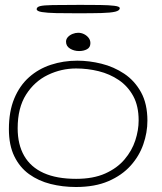

<svg xmlns="http://www.w3.org/2000/svg" viewBox="-20 -744 666 788"><path d="M291.5 23.5Q237 23.5 187.5 11Q138 -1.5 99.5 -29.2Q61 -57 38.8 -102.5Q16.5 -148 16.5 -214Q16.5 -286.5 38.5 -339.5Q60.5 -392.5 99.2 -427Q138 -461.5 189 -478.2Q240 -495 297.5 -495Q346 -495 396.5 -482.5Q447 -470 489.8 -441.5Q532.5 -413 558.8 -365.5Q585 -318 585 -248.5Q585 -200 568.2 -151.8Q551.5 -103.5 516 -64Q480.5 -24.5 425 -0.5Q369.5 23.5 291.5 23.5ZM292.5 -10Q363 -10 412 -32Q461 -54 491.2 -89.8Q521.5 -125.5 535.2 -167.5Q549 -209.5 549 -250Q549 -309 526.8 -349.8Q504.5 -390.5 467.5 -415.5Q430.5 -440.5 385 -451.8Q339.5 -463 292.5 -463Q231.5 -463 176.5 -436.5Q121.5 -410 87 -355.8Q52.5 -301.5 52.5 -217.5Q52.5 -151 79.2 -104.5Q106 -58 159.2 -34Q212.5 -10 292.5 -10ZM304.5 -534.5Q284 -534.5 267.5 -544.5Q251 -554.5 251 -573Q251 -583.5 258.5 -591.8Q266 -600 277.8 -604.8Q289.5 -609.5 301 -609.5Q313.5 -609.5 325 -603.8Q336.5 -598 343.8 -588.5Q351 -579 351 -567Q351 -549.5 337.2 -542Q323.5 -534.5 304.5 -534.5ZM298 -689.5Q249 -689.5 211.2 -690.2Q173.5 -691 152 -694.5Q130.5 -698 130.5 -706.5Q130.5 -715 144.2 -718.8Q158 -722.5 196.2 -723.2Q234.5 -724 308.5 -724Q353.5 -724 390.5 -723.5Q427.5 -723 449.5 -720.2Q471.5 -717.5 471.5 -710.5Q471.5 -700.5 452.8 -696Q434 -691.5 395.8 -690.5Q357.5 -689.5 298 -689.5Z"/></svg>

Font: Gluten Thin Thin
Style: Regular
Weight: 250
Version: Version 1.300